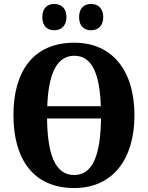

<svg xmlns="http://www.w3.org/2000/svg" viewBox="-20 -941 748 971"><path d="M441 -788C471 -788 502 -806 502 -854C502 -904 471 -921 441 -921C409 -921 380 -904 380 -854C380 -806 409 -788 441 -788ZM254 -788C285 -788 316 -806 316 -854C316 -904 285 -921 254 -921C223 -921 194 -904 194 -854C194 -806 223 -788 254 -788ZM355 10C551 10 660 -137 660 -358C660 -580 551 -725 356 -725C148 -725 48 -580 48 -359C48 -137 148 10 355 10ZM490 -404H219C225 -565 265 -659 356 -659C447 -659 484 -565 490 -404ZM355 -56C258 -56 220 -162 218 -342H491C488 -162 452 -56 355 -56Z"/></svg>

Font: Noto Serif Condensed ExtraBold
Style: Regular
Weight: 800
Width: 3
Designer: Monotype Design Team
Foundry: Monotype Imaging Inc.
Version: Version 2.013